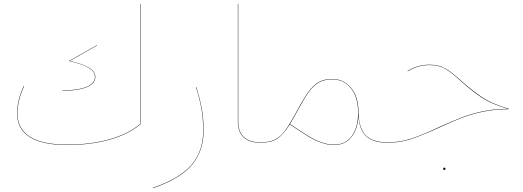

<svg xmlns="http://www.w3.org/2000/svg" viewBox="-20 -750 2749 1009"><path d="M718 -730V-97Q657 -45 557.5 -16.5Q458 12 332 12Q201 12 135.5 -30Q70 -72 70 -154Q70 -225 105 -298L107 -297Q72 -224 72 -154Q72 -73 137 -31.5Q202 10 332 10Q458 10 557 -18.5Q656 -47 716 -98V-730ZM479 -346Q479 -373 447 -393Q415 -413 344 -429L345 -431L490 -513V-511L347 -430Q419 -413 450 -393Q481 -373 481 -346Q481 -311 436 -292Q391 -273 309 -273L308 -275Q390 -275 434.5 -293.5Q479 -312 479 -346Z M783 237Q925 188 986.5 116Q1048 44 1048 -64Q1048 -130 1037.5 -184.5Q1027 -239 1010 -291L1012 -292Q1029 -238 1039.5 -184Q1050 -130 1050 -64Q1050 43 989 116Q928 189 784 239Z M1230 -730H1232V-112Q1232 -56 1262.5 -29Q1293 -2 1346 -2L1347 -1L1346 0Q1292 0 1261 -27.5Q1230 -55 1230 -112Z M2019 -1 2018 0Q1941 0 1904.5 -34Q1868 -68 1864 -140Q1860 -72 1827 -30Q1794 12 1736 12Q1701 12 1666 -1Q1631 -14 1598.5 -34Q1566 -54 1503 -96Q1468 -41 1436 -20.5Q1404 0 1349 0H1346L1345 -1L1346 -2H1349Q1395 -2 1424 -16Q1453 -30 1478 -63.5Q1503 -97 1541 -168Q1576 -233 1601 -267.5Q1626 -302 1655 -318.5Q1684 -335 1726 -335Q1785 -335 1824 -289.5Q1863 -244 1864 -163Q1865 -78 1901 -40Q1937 -2 2018 -2ZM1862 -156Q1862 -240 1824 -286.5Q1786 -333 1726 -333Q1685 -333 1656 -316.5Q1627 -300 1602.5 -266Q1578 -232 1543 -167Q1528 -138 1504 -98Q1567 -56 1599.5 -36Q1632 -16 1666.5 -3Q1701 10 1736 10Q1797 10 1829.5 -36.5Q1862 -83 1862 -156Z M2017 -1 2018 -2Q2083 -2 2141.5 -21.5Q2200 -41 2283 -80Q2354 -112 2403 -131.5Q2452 -151 2515 -164.5Q2578 -178 2650 -178Q2565 -202 2512 -237Q2459 -272 2402 -324Q2354 -368 2320.5 -388Q2287 -408 2238 -408Q2207 -408 2181 -401Q2155 -394 2123 -375L2122 -377Q2154 -396 2180.5 -403Q2207 -410 2238 -410Q2287 -410 2321 -390Q2355 -370 2403 -326Q2461 -274 2514.5 -238.5Q2568 -203 2653 -179L2652 -176H2650Q2579 -176 2516 -162.5Q2453 -149 2403.5 -129.5Q2354 -110 2285 -78Q2197 -38 2140 -19Q2083 0 2018 0ZM2309 137Q2309 131 2315 131Q2321 131 2321 137Q2321 143 2315 143Q2309 143 2309 137Z"/></svg>

Font: FiraGO Two
Style: Regular
Weight: 100
Designer: bBox Type
Foundry: bBox Type GmbH
Version: Version 1.001